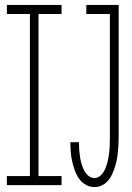

<svg xmlns="http://www.w3.org/2000/svg" viewBox="-20 -755 540 783"><path d="M8 0V-37H102V-698H8V-735H231V-698H137V-37H231V0ZM365 8Q346 8 329 -2Q312 -12 301.5 -27.5Q291 -43 284.5 -61.5Q278 -80 274 -98.5Q270 -117 268.5 -136Q267 -155 267 -174Q267 -174 267 -174.5Q267 -175 267 -175H302Q302 -175 302 -175Q302 -175 302 -174Q302 -160 303 -145.5Q304 -131 306 -117Q308 -103 312 -89Q316 -75 322 -62Q328 -49 339.5 -39Q351 -29 365 -29Q381 -29 392.5 -41.5Q404 -54 410 -68.5Q416 -83 419.5 -99Q423 -115 425 -131Q427 -147 427.5 -163Q428 -179 428 -195V-698H332V-735H464V-195Q464 -179 463 -163.5Q462 -148 460.5 -132.5Q459 -117 456 -102Q453 -87 448 -72Q443 -57 436.5 -43Q430 -29 419.5 -17Q409 -5 394.5 1.5Q380 8 365 8Z"/></svg>

Font: Iosevka Slab Extralight
Style: Regular
Weight: 200
Monospace: yes
Designer: Belleve Invis
Foundry: Belleve Invis
Version: Version 11.1.1; ttfautohint (v1.8.3)